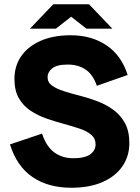

<svg xmlns="http://www.w3.org/2000/svg" viewBox="-20 -870 661 904"><path d="M316 14Q207 14 133 -36.5Q59 -87 27 -190L178 -241Q198 -180 235.5 -152.5Q273 -125 325 -125Q380 -125 405 -143.5Q430 -162 430 -190Q430 -218 409.5 -235.5Q389 -253 354.5 -264.5Q320 -276 279.5 -287Q239 -298 198.5 -312Q158 -326 123.5 -349Q89 -372 68.5 -408Q48 -444 48 -498Q48 -559 79.5 -605Q111 -651 170.5 -677.5Q230 -704 313 -704Q411 -704 481.5 -656.5Q552 -609 581 -517L436 -466Q418 -519 383 -542.5Q348 -566 299 -566Q247 -566 225.5 -548Q204 -530 204 -507Q204 -482 225 -467Q246 -452 280 -441Q314 -430 355.5 -419.5Q397 -409 438 -393.5Q479 -378 513 -353.5Q547 -329 568 -291Q589 -253 589 -196Q589 -134 556 -86.5Q523 -39 462 -12.5Q401 14 316 14ZM387 -735 240 -850H399L509 -735ZM121 -735 231 -850H390L243 -735Z"/></svg>

Font: Radio Canada Big
Style: Bold
Weight: 700
Designer: Étienne Aubert Bonn
Foundry: Coppers and Brasses
Version: Version 1.001